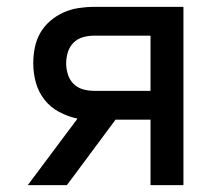

<svg xmlns="http://www.w3.org/2000/svg" viewBox="-20 -540 640 560"><path d="M61 0 206 -194Q178 -200 152.5 -213.5Q127 -227 109.5 -249.5Q92 -272 84.5 -299.5Q77 -327 77 -355Q77 -378 81.5 -401Q86 -424 97.5 -444Q109 -464 126.5 -479Q144 -494 165 -503.5Q186 -513 209 -516.5Q232 -520 255 -520H515V0H419V-191H317L193 -24L175 0ZM419 -275V-436H255Q238 -436 222 -431.5Q206 -427 194.5 -415.5Q183 -404 178 -388Q173 -372 173 -355Q173 -339 178 -323Q183 -307 194.5 -295.5Q206 -284 222 -279.5Q238 -275 255 -275Z"/></svg>

Font: Iosevka Fixed Medium Extended
Style: Regular
Weight: 500
Width: 7
Monospace: yes
Designer: Belleve Invis
Foundry: Belleve Invis
Version: Version 24.1.1; ttfautohint (v1.8.4)